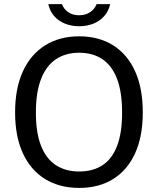

<svg xmlns="http://www.w3.org/2000/svg" viewBox="-20 -911 774 941"><path d="M368.2 10Q271.6 10 201 -33.5Q130.5 -76.9 92.2 -159.6Q54 -242.2 54 -360Q54 -478.6 92.5 -561.8Q131 -645.1 201.6 -689Q272.2 -733 368.2 -733Q464 -733 534 -689.2Q604 -645.4 641.9 -562.2Q679.8 -478.9 679.8 -360Q679.8 -242.4 642.2 -159.8Q604.5 -77.2 534.5 -33.6Q464.6 10 368.2 10ZM368.2 -70.5Q435.1 -70.5 482.1 -101.1Q529.1 -131.7 553.8 -195.7Q578.4 -259.6 578.4 -359Q578.4 -460.1 553.5 -525Q528.5 -589.8 481.5 -621.1Q434.5 -652.5 368.2 -652.5Q302 -652.5 254.5 -621Q207 -589.5 181.5 -524.5Q155.9 -459.5 155.9 -359Q155.9 -259.3 181.5 -195.5Q207 -131.7 254.5 -101.1Q302 -70.5 368.2 -70.5ZM519.9 -890.6Q512.4 -856.5 491 -832.3Q469.7 -808.1 437.9 -795.2Q406.2 -782.4 367.6 -782.4Q330.9 -782.4 299.3 -794.8Q267.8 -807.1 246.1 -831.4Q224.5 -855.6 216.8 -890.6H283.9Q292.2 -866.8 314.1 -851.5Q335.9 -836.2 367.6 -836.2Q399.1 -836.2 421.8 -851.5Q444.5 -866.8 453.3 -890.6Z"/></svg>

Font: Public Sans Thin
Style: Regular
Weight: 100
Designer: The Public Sans project authors (U.S. Web Design System). Libre Franklin designed by Pablo Impallari and Rodrigo Fuenzal
Version: Version 1.008